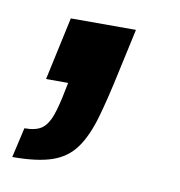

<svg xmlns="http://www.w3.org/2000/svg" viewBox="-87 -163 338 360"><g transform="rotate(10 82.0 17.5)"><path d="M-42 155 -29 98Q-7 98 4 90Q15 82 21.5 64Q28 46 34 15L37 0H-5L21 -120H145L128 -42Q116 15 105 53Q94 91 77.5 113.5Q61 136 33 145.5Q5 155 -42 155Z"/></g></svg>

Font: Saira UltraCondensed ExtraBold
Style: Italic
Weight: 800
Width: 1
Italic angle: -12°
Designer: Hector Gatti with collaboration of the Omnibus-Type team
Foundry: Omnibus-Type
Version: Version 1.101